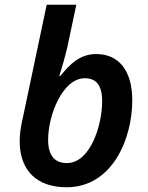

<svg xmlns="http://www.w3.org/2000/svg" viewBox="-20 -780 624 810"><path d="M261 10C453 10 538 -193 538 -357C538 -481 482 -552 386 -552C314 -552 272 -505 235 -460H230C238 -483 255 -542 264 -581L302 -760H177L74 -272C67 -241 63 -211 63 -185C63 -59 137 10 261 10ZM262 -92C211 -92 183 -124 183 -190C183 -296 245 -450 338 -450C387 -450 411 -418 411 -354C411 -251 361 -92 262 -92Z"/></svg>

Font: Noto Sans SemiBold
Style: Italic
Weight: 600
Italic angle: -12°
Designer: Monotype Design Team
Foundry: Monotype Imaging Inc.
Version: Version 2.013